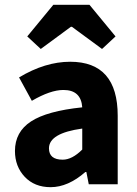

<svg xmlns="http://www.w3.org/2000/svg" viewBox="-20 -764 567 796"><path d="M190 12Q123 12 82.5 -31Q42 -74 42 -138Q42 -217 108.5 -260.5Q175 -304 321 -319Q316 -391 243 -391Q189 -391 112 -346L59 -443Q167 -508 271 -508Q468 -508 468 -284V0H348L338 -51H334Q262 12 190 12ZM240 -102Q279 -102 321 -144V-231Q183 -212 183 -149Q183 -102 240 -102ZM93 -613 201 -744H351L459 -613L403 -561L278 -653H274L149 -561Z"/></svg>

Font: Toshiba Sans
Style: Bold
Weight: 700
Designer: Paul D. Hunt
Foundry: Toshiba Corporation
Version: Version 2.020;PS 2.0;hotconv 1.0.86;makeotf.lib2.5.63406